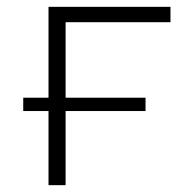

<svg xmlns="http://www.w3.org/2000/svg" viewBox="-20 -542 531 562"><path d="M172 -477V-256H406V-217H172V0H122V-217H48V-256H122V-522H479V-477Z"/></svg>

Font: Hilab Light
Style: Regular
Weight: 300
Designer: Cristianderson Lima
Foundry: Cristianderson
Version: Version 1.0